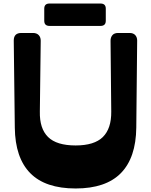

<svg xmlns="http://www.w3.org/2000/svg" viewBox="-20 -1055 856 1089"><path d="M261 -908Q231 -908 231 -937V-1006Q231 -1035 261 -1035H550Q580 -1035 580 -1006V-937Q580 -908 550 -908ZM753 -331Q751 -160 665.5 -73Q580 14 409 14Q237 14 151.5 -73Q66 -160 64 -331L58 -825Q58 -868 101 -868H167Q188 -868 199.5 -856Q211 -844 211 -824L206 -422Q204 -326 252.5 -278Q301 -230 409 -230Q515 -230 563.5 -278Q612 -326 611 -422L607 -824Q607 -843 617.5 -855.5Q628 -868 650 -868H715Q736 -868 747 -856Q758 -844 758 -825Z"/></svg>

Font: OpenDyslexic3
Style: Bold
Weight: 700
Designer: Abelardo Gonzalez
Version: Version 1.000;PS 001.001;hotconv 1.0.56